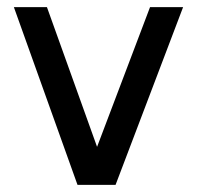

<svg xmlns="http://www.w3.org/2000/svg" viewBox="-20 -520 554 540"><path d="M198 0H305L495 -500H402L253 -107L112 -500H19Z"/></svg>

Font: Uncut Sans Medium
Style: Regular
Weight: 500
Designer: Kasper Nordkvist
Foundry: UNCUT.wtf
Version: Version 1.304;Glyphs 3.2 (3246)